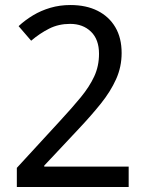

<svg xmlns="http://www.w3.org/2000/svg" viewBox="-20 -744 591 764"><path d="M47 -76 218 -262Q267 -315 301.5 -357Q336 -399 355 -440Q374 -481 374 -530Q374 -587 342 -618Q310 -649 259 -649Q213 -649 175.5 -630Q138 -611 104 -582L54 -640Q80 -664 111.5 -683Q143 -702 180.5 -713Q218 -724 260 -724Q323 -724 368.5 -701Q414 -678 439 -635.5Q464 -593 464 -533Q464 -478 442 -429Q420 -380 381.5 -332Q343 -284 293 -231L156 -85V-81H492V0H47Z"/></svg>

Font: hindi25
Style: Book
Weight: 400
Designer: Jelle Bosma - Monotype Design Team
Foundry: Monotype Imaging Inc.
Version: Version 2.003